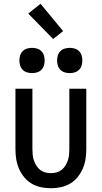

<svg xmlns="http://www.w3.org/2000/svg" viewBox="-20 -991 540 1019"><path d="M250 8Q223 8 197 2.5Q171 -3 148 -16.5Q125 -30 108 -51Q91 -72 80.5 -96.5Q70 -121 66 -147Q62 -173 62 -200V-520H152V-200Q152 -185 153.5 -169.5Q155 -154 160 -139.5Q165 -125 173 -112Q181 -99 193 -89.5Q205 -80 220 -76Q235 -72 250 -72Q265 -72 280 -76Q295 -80 307 -89.5Q319 -99 327 -112Q335 -125 340 -139.5Q345 -154 346.5 -169.5Q348 -185 348 -200V-520H438V-200Q438 -173 434 -147Q430 -121 419.5 -96.5Q409 -72 392 -51Q375 -30 352 -16.5Q329 -3 303 2.5Q277 8 250 8ZM350 -603Q336 -603 323 -607Q310 -611 300.5 -620.5Q291 -630 287 -643Q283 -656 283 -670Q283 -684 287 -697Q291 -710 300.5 -719.5Q310 -729 323 -733Q336 -737 350 -737Q364 -737 377 -733Q390 -729 399.5 -719.5Q409 -710 413 -697Q417 -684 417 -670Q417 -656 413 -643Q409 -630 399.5 -620.5Q390 -611 377 -607Q364 -603 350 -603ZM150 -603Q136 -603 123 -607Q110 -611 100.5 -620.5Q91 -630 87 -643Q83 -656 83 -670Q83 -684 87 -697Q91 -710 100.5 -719.5Q110 -729 123 -733Q136 -737 150 -737Q164 -737 177 -733Q190 -729 199.5 -719.5Q209 -710 213 -697Q217 -684 217 -670Q217 -656 213 -643Q209 -630 199.5 -620.5Q190 -611 177 -607Q164 -603 150 -603ZM262 -784 130 -919 195 -971 315 -826Z"/></svg>

Font: Iosevka Bendy Medium
Style: Regular
Weight: 500
Monospace: yes
Designer: Belleve Invis
Foundry: Belleve Invis
Version: Version 30.1.2